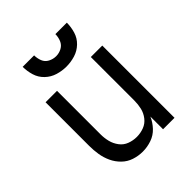

<svg xmlns="http://www.w3.org/2000/svg" viewBox="-210 -866 996 996"><g transform="rotate(-45 288.0 -368.0)"><path d="M256 8Q289 8 321 -3Q353 -14 376 -38.5Q399 -63 412 -93V0H496V-530H412V-210Q412 -183 406 -157Q400 -131 383 -109Q366 -87 340.5 -77.5Q315 -68 288 -68Q261 -68 235.5 -77.5Q210 -87 193.5 -109Q177 -131 170.5 -157Q164 -183 164 -210V-530H80V-210Q80 -178 85 -146.5Q90 -115 103.5 -86Q117 -57 140 -34.5Q163 -12 193.5 -2Q224 8 256 8ZM288 -584Q320 -584 351.5 -593.5Q383 -603 407 -626Q431 -649 440.5 -680.5Q450 -712 450 -744H366Q366 -722 357.5 -701.5Q349 -681 329.5 -670.5Q310 -660 288 -660Q266 -660 246 -670.5Q226 -681 218 -701.5Q210 -722 210 -744H126Q126 -712 135.5 -680.5Q145 -649 169 -626Q193 -603 224.5 -593.5Q256 -584 288 -584Z"/></g></svg>

Font: Iosevka SS01 Extended
Style: Regular
Weight: 400
Width: 7
Monospace: yes
Designer: Belleve Invis
Foundry: Belleve Invis
Version: Version 3.4.7; ttfautohint (v1.8.3)